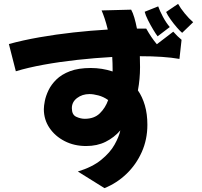

<svg xmlns="http://www.w3.org/2000/svg" viewBox="-20 -885 1046 994"><path d="M923 -715Q913 -723 896 -742.5Q879 -762 863 -784.5Q847 -807 840 -823L902 -865Q914 -843 936 -816Q958 -789 980 -770ZM796 -697Q788 -707 773.5 -731Q759 -755 746 -781Q733 -807 729 -824L799 -852Q807 -829 823.5 -798Q840 -767 859 -745ZM207 -320Q207 -336 212 -362Q217 -388 231 -417.5Q245 -447 272 -473.5Q299 -500 342.5 -516.5Q386 -533 450 -533Q479 -533 507.5 -528.5Q536 -524 563 -515Q563 -521 563 -527Q563 -559 561 -590Q471 -585 380 -575Q289 -565 206.5 -550Q124 -535 62 -516L26 -657Q99 -677 184.5 -692Q270 -707 360.5 -717Q451 -727 538 -732Q530 -765 521.5 -790Q513 -815 506 -831L659 -835Q668 -819 675.5 -793.5Q683 -768 689 -737Q700 -737 711 -737H737Q764 -689 792 -656L877 -721Q899 -696 920 -679L909 -580Q830 -594 704 -594Q705 -565 705 -537Q705 -476 694 -417Q717 -384 730 -339.5Q743 -295 743 -239Q743 -163 714 -98Q685 -33 635 15Q585 63 521 89L383 3Q458 -20 504 -57.5Q550 -95 573 -136Q596 -177 603 -210Q571 -173 527 -151Q483 -129 426 -129Q364 -129 314.5 -154.5Q265 -180 236 -223Q207 -266 207 -320ZM352 -325Q352 -291 374.5 -280.5Q397 -270 419 -270Q468 -270 497 -298.5Q526 -327 540 -367Q516 -384 489.5 -391Q463 -398 443 -398Q406 -398 379 -377.5Q352 -357 352 -325Z"/></svg>

Font: Mochiy Pop P One
Style: Regular
Weight: 400
Designer: FONTDASU
Foundry: FONTDASU / Google Inc. / Adobe
Version: Version 2.000